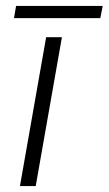

<svg xmlns="http://www.w3.org/2000/svg" viewBox="-20 -625 365 645"><path d="M135 -500H188L100 0H47ZM34 -605H325L317 -564H27Z"/></svg>

Font: Sarabun ExtraLight
Style: Italic
Weight: 275
Italic angle: -10°
Designer: Suppakit Chalermlarp | Katatrad Co.,Ltd.
Foundry: Cadson Demak Co.,Ltd.
Version: Version 1.000; ttfautohint (v1.6)